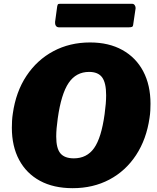

<svg xmlns="http://www.w3.org/2000/svg" viewBox="-20 -974 820 1004"><path d="M360 10Q260 10 189 -28.5Q118 -67 80 -138Q42 -209 42 -306Q42 -323 43 -342Q44 -361 47 -380Q63 -494 118.5 -577.5Q174 -661 259.5 -706.5Q345 -752 451 -752Q549 -752 620 -712.5Q691 -673 729 -601Q767 -529 767 -431Q767 -414 766 -395.5Q765 -377 762 -358Q746 -246 691.5 -163Q637 -80 552 -35Q467 10 360 10ZM366 -146Q434 -146 472 -199.5Q510 -253 527 -377Q531 -406 533 -430.5Q535 -455 535 -476Q535 -541 514 -569.5Q493 -598 446 -598Q378 -598 339 -540.5Q300 -483 282 -355Q278 -327 276 -303.5Q274 -280 274 -260Q274 -198 296 -172Q318 -146 366 -146ZM677 -849Q676 -836 670.5 -833.5Q665 -831 650 -831H290Q277 -831 272 -839.5Q267 -848 268 -859L279 -940Q281 -950 283.5 -952Q286 -954 293 -954H672Q680 -954 685 -946Q690 -938 689 -930Z"/></svg>

Font: Libre Franklin Thin Black
Style: Italic
Weight: 900
Italic angle: -8°
Version: Version 2.000